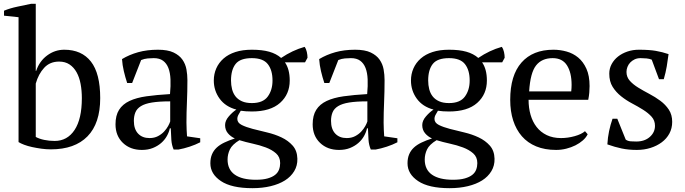

<svg xmlns="http://www.w3.org/2000/svg" viewBox="-20 -772 3583 1004"><path d="M77 -682 1 -690V-716Q32 -729 70.5 -737Q109 -745 142 -752H167V-401H169Q186 -452 226.5 -482Q267 -512 316 -512Q407 -512 455.5 -450Q504 -388 504 -259Q504 -127 437.5 -59Q371 9 246 9Q221 9 196 5.5Q171 2 148 -3Q125 -8 106.5 -15Q88 -22 77 -29ZM289 -450Q241 -450 211 -417.5Q181 -385 167 -335V-56Q185 -46 211 -40.5Q237 -35 266 -35Q332 -35 370 -92.5Q408 -150 408 -259Q408 -298 401.5 -333Q395 -368 380.5 -394Q366 -420 343.5 -435Q321 -450 289 -450Z M955 -131Q955 -109 956 -93Q957 -77 958 -59L1027 -49V-28Q1002 -15 971.5 -5Q941 5 913 10H888Q878 -13 876 -40.5Q874 -68 873 -101H868Q864 -81 852.5 -60.5Q841 -40 822.5 -24Q804 -8 779 2Q754 12 722 12Q661 12 622.5 -25Q584 -62 584 -122Q584 -168 602.5 -197.5Q621 -227 657 -244Q693 -261 746 -268.5Q799 -276 869 -280Q873 -323 871.5 -357.5Q870 -392 860.5 -416.5Q851 -441 832.5 -454.5Q814 -468 784 -468Q770 -468 752.5 -466.5Q735 -465 718 -458L671 -338H645Q635 -368 627.5 -400Q620 -432 618 -463Q656 -486 702.5 -499Q749 -512 806 -512Q857 -512 887.5 -497.5Q918 -483 934 -460Q950 -437 955 -409Q960 -381 960 -353Q960 -293 957.5 -237.5Q955 -182 955 -131ZM762 -50Q787 -50 806 -60Q825 -70 838 -84Q851 -98 859 -112.5Q867 -127 870 -137V-242Q812 -242 775 -236Q738 -230 717 -217Q696 -204 688 -184.5Q680 -165 680 -140Q680 -97 702 -73.5Q724 -50 762 -50Z M1297 -512Q1351 -512 1388 -501.5Q1425 -491 1450 -469Q1509 -509 1573 -527Q1581 -516 1584.5 -500Q1588 -484 1588 -470L1575 -446H1470Q1495 -410 1495 -351Q1495 -279 1444.5 -234Q1394 -189 1297 -189Q1278 -189 1266 -190Q1254 -191 1239 -193Q1234 -184 1227.5 -173Q1221 -162 1221 -150Q1221 -130 1244 -118.5Q1267 -107 1301.5 -98Q1336 -89 1376.5 -79.5Q1417 -70 1452 -53.5Q1487 -37 1510.5 -10.5Q1534 16 1535 58Q1536 94 1518.5 123Q1501 152 1470 171.5Q1439 191 1395.5 201.5Q1352 212 1300 212Q1191 212 1135.5 175Q1080 138 1080 82Q1080 55 1088.5 35Q1097 15 1113 0Q1129 -15 1153 -26.5Q1177 -38 1208 -48Q1186 -58 1171.5 -75.5Q1157 -93 1157 -118Q1157 -141 1176.5 -163.5Q1196 -186 1216 -199Q1159 -214 1128.5 -256Q1098 -298 1098 -351Q1098 -385 1111 -414.5Q1124 -444 1149 -466Q1174 -488 1211 -500Q1248 -512 1297 -512ZM1445 81Q1445 49 1423.5 30Q1402 11 1370 -1Q1338 -13 1301 -21Q1264 -29 1232 -39Q1194 -16 1182 9.5Q1170 35 1170 62Q1170 115 1208 141.5Q1246 168 1318 168Q1355 168 1379.5 161Q1404 154 1418.5 142.5Q1433 131 1439 115Q1445 99 1445 81ZM1188 -351Q1188 -327 1193.5 -305.5Q1199 -284 1211.5 -268Q1224 -252 1245 -242.5Q1266 -233 1297 -233Q1355 -233 1380 -267Q1405 -301 1405 -351Q1405 -405 1380.5 -436.5Q1356 -468 1297 -468Q1236 -468 1212 -437.5Q1188 -407 1188 -351Z M1986 -131Q1986 -109 1987 -93Q1988 -77 1989 -59L2058 -49V-28Q2033 -15 2002.5 -5Q1972 5 1944 10H1919Q1909 -13 1907 -40.5Q1905 -68 1904 -101H1899Q1895 -81 1883.5 -60.5Q1872 -40 1853.5 -24Q1835 -8 1810 2Q1785 12 1753 12Q1692 12 1653.5 -25Q1615 -62 1615 -122Q1615 -168 1633.5 -197.5Q1652 -227 1688 -244Q1724 -261 1777 -268.5Q1830 -276 1900 -280Q1904 -323 1902.5 -357.5Q1901 -392 1891.5 -416.5Q1882 -441 1863.5 -454.5Q1845 -468 1815 -468Q1801 -468 1783.5 -466.5Q1766 -465 1749 -458L1702 -338H1676Q1666 -368 1658.5 -400Q1651 -432 1649 -463Q1687 -486 1733.5 -499Q1780 -512 1837 -512Q1888 -512 1918.5 -497.5Q1949 -483 1965 -460Q1981 -437 1986 -409Q1991 -381 1991 -353Q1991 -293 1988.5 -237.5Q1986 -182 1986 -131ZM1793 -50Q1818 -50 1837 -60Q1856 -70 1869 -84Q1882 -98 1890 -112.5Q1898 -127 1901 -137V-242Q1843 -242 1806 -236Q1769 -230 1748 -217Q1727 -204 1719 -184.5Q1711 -165 1711 -140Q1711 -97 1733 -73.5Q1755 -50 1793 -50Z M2328 -512Q2382 -512 2419 -501.5Q2456 -491 2481 -469Q2540 -509 2604 -527Q2612 -516 2615.5 -500Q2619 -484 2619 -470L2606 -446H2501Q2526 -410 2526 -351Q2526 -279 2475.5 -234Q2425 -189 2328 -189Q2309 -189 2297 -190Q2285 -191 2270 -193Q2265 -184 2258.5 -173Q2252 -162 2252 -150Q2252 -130 2275 -118.5Q2298 -107 2332.5 -98Q2367 -89 2407.5 -79.5Q2448 -70 2483 -53.5Q2518 -37 2541.5 -10.5Q2565 16 2566 58Q2567 94 2549.5 123Q2532 152 2501 171.5Q2470 191 2426.5 201.5Q2383 212 2331 212Q2222 212 2166.5 175Q2111 138 2111 82Q2111 55 2119.5 35Q2128 15 2144 0Q2160 -15 2184 -26.5Q2208 -38 2239 -48Q2217 -58 2202.5 -75.5Q2188 -93 2188 -118Q2188 -141 2207.5 -163.5Q2227 -186 2247 -199Q2190 -214 2159.5 -256Q2129 -298 2129 -351Q2129 -385 2142 -414.5Q2155 -444 2180 -466Q2205 -488 2242 -500Q2279 -512 2328 -512ZM2476 81Q2476 49 2454.5 30Q2433 11 2401 -1Q2369 -13 2332 -21Q2295 -29 2263 -39Q2225 -16 2213 9.5Q2201 35 2201 62Q2201 115 2239 141.5Q2277 168 2349 168Q2386 168 2410.5 161Q2435 154 2449.5 142.5Q2464 131 2470 115Q2476 99 2476 81ZM2219 -351Q2219 -327 2224.5 -305.5Q2230 -284 2242.5 -268Q2255 -252 2276 -242.5Q2297 -233 2328 -233Q2386 -233 2411 -267Q2436 -301 2436 -351Q2436 -405 2411.5 -436.5Q2387 -468 2328 -468Q2267 -468 2243 -437.5Q2219 -407 2219 -351Z M3053 -70Q3045 -53 3028 -38Q3011 -23 2989 -12Q2967 -1 2941 5.5Q2915 12 2888 12Q2829 12 2784 -6.5Q2739 -25 2709 -59.5Q2679 -94 2663.5 -142Q2648 -190 2648 -250Q2648 -378 2707 -445Q2766 -512 2874 -512Q2909 -512 2943 -502.5Q2977 -493 3003.5 -471Q3030 -449 3046.5 -412.5Q3063 -376 3063 -322Q3063 -305 3061.5 -287.5Q3060 -270 3056 -250H2744Q2744 -208 2754.5 -171.5Q2765 -135 2786 -108Q2807 -81 2839 -65.5Q2871 -50 2914 -50Q2949 -50 2985 -60Q3021 -70 3039 -86ZM2870 -468Q2813 -468 2783 -429.5Q2753 -391 2747 -294H2967Q2968 -303 2968.5 -311.5Q2969 -320 2969 -328Q2969 -392 2945 -430Q2921 -468 2870 -468Z M3405 -114Q3405 -142 3387.5 -161.5Q3370 -181 3343 -198Q3316 -215 3285.5 -231Q3255 -247 3228 -268.5Q3201 -290 3183.5 -318Q3166 -346 3166 -387Q3166 -414 3178.5 -437Q3191 -460 3212 -476.5Q3233 -493 3261 -502.5Q3289 -512 3321 -512Q3375 -512 3409.5 -506Q3444 -500 3476 -489Q3472 -457 3466.5 -424.5Q3461 -392 3451 -358H3426L3388 -460Q3376 -465 3361 -466.5Q3346 -468 3330 -468Q3312 -468 3298.5 -461.5Q3285 -455 3275.5 -445Q3266 -435 3261 -422Q3256 -409 3256 -396Q3256 -369 3273.5 -349.5Q3291 -330 3318 -313.5Q3345 -297 3375.5 -281Q3406 -265 3433 -245Q3460 -225 3477.5 -198.5Q3495 -172 3495 -135Q3495 -101 3480.5 -74Q3466 -47 3440.5 -28Q3415 -9 3381.5 1.5Q3348 12 3310 12Q3267 12 3231 4.5Q3195 -3 3156 -17Q3158 -53 3165 -86.5Q3172 -120 3183 -151H3208L3252 -42Q3263 -34 3278.5 -33Q3294 -32 3307 -32Q3351 -32 3378 -56Q3405 -80 3405 -114Z"/></svg>

Font: PT Serif
Style: Regular
Weight: 400
Designer: A.Korolkova, O.Umpeleva, V.Yefimov
Foundry: ParaType Ltd
Version: Version 1.000W OFL; ttfautohint (v1.6)